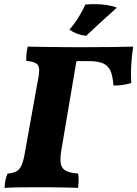

<svg xmlns="http://www.w3.org/2000/svg" viewBox="-20 -904 663 927"><path d="M2 3Q4 -42 17 -66Q43 -68 59 -76.5Q75 -85 84.5 -107Q94 -129 101 -172L161 -506Q170 -548 169 -569Q168 -590 153.5 -598.5Q139 -607 107 -610Q106 -624 107.5 -641Q109 -658 114 -679Q144 -678 190.5 -677.5Q237 -677 284.5 -676.5Q332 -676 365 -676Q470 -676 528 -677Q586 -678 623 -679Q619 -653 616 -621Q613 -589 612.5 -557.5Q612 -526 614 -503Q597 -498 576 -494.5Q555 -491 528 -491Q525 -528 516.5 -554.5Q508 -581 483.5 -595Q459 -609 409 -609H349L277 -184Q269 -139 273.5 -114.5Q278 -90 298 -79.5Q318 -69 357 -66Q360 -52 359.5 -33Q359 -14 357 3Q339 2 309 1.5Q279 1 245.5 0.5Q212 0 183 0Q135 0 83.5 0.5Q32 1 2 3ZM396 -731Q350 -736 315 -761Q341 -790 362.5 -826Q384 -862 392 -882Q403 -883 414 -883.5Q425 -884 436 -884Q468 -884 497 -879.5Q526 -875 544 -867Q501 -828 462.5 -793Q424 -758 396 -731Z"/></svg>

Font: Vollkorn ExtraBold
Style: Italic
Weight: 800
Italic angle: -11°
Designer: Friedrich Althausen
Foundry: Friedrich Althausen
Version: Version 5.000; ttfautohint (v1.8.3)